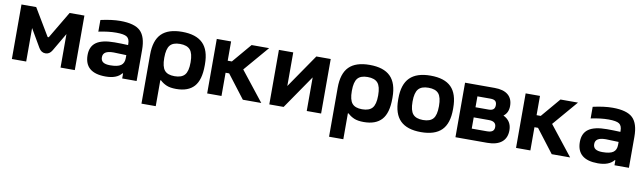

<svg xmlns="http://www.w3.org/2000/svg" viewBox="-41 -1024 5812 1734"><g transform="rotate(10 2865.5 -157.5)"><path d="M50.8 -500H186L333 -253.9Q335.4 -250.5 340.1 -250.7Q344.7 -251 346.2 -253.9L492.2 -500H627.9V0H497.1V-307.1L399.9 -141.1Q377.4 -102.5 339.4 -102.8Q301.3 -103 278.8 -141.1L182.1 -307.1V0H50.8Z M956.5 -508.8Q1087.4 -508.8 1141.1 -457.3Q1194.8 -405.8 1194.8 -284.2V0H1062.5V-45.9H1056.6Q1012.7 8.8 910.6 8.8Q717.8 8.8 717.8 -153.8Q717.8 -233.4 771.2 -271.2Q824.7 -309.1 938.5 -309.1Q1003.4 -309.1 1062.5 -306.2V-315.9Q1062.5 -362.8 1036.4 -380.4Q1010.3 -397.9 938.5 -397.9Q866.2 -397.9 776.9 -378.9V-485.8Q879.9 -508.8 956.5 -508.8ZM933.6 -98.1Q1003.4 -98.1 1033 -119.4Q1062.5 -140.6 1062.5 -187V-213.9Q964.8 -217.8 945.8 -217.8Q896 -217.8 872.3 -202.9Q848.6 -188 848.6 -157.2Q848.6 -126.5 869.6 -112.3Q890.6 -98.1 933.6 -98.1Z M1776.4 -244.1Q1776.4 -111.8 1722.2 -51.5Q1668 8.8 1558.1 8.8Q1503.4 8.8 1470 -5.4Q1436.5 -19.5 1411.1 -43.9H1404.3V193.8H1273.4V-255.9Q1273.4 -385.7 1334.7 -447.3Q1396 -508.8 1523.4 -508.8Q1651.9 -508.8 1714.1 -447Q1776.4 -385.3 1776.4 -255.9ZM1404.3 -248Q1404.3 -168.5 1431.9 -135.3Q1459.5 -102.1 1523.4 -102.1Q1588.4 -102.1 1616.9 -135.3Q1645.5 -168.5 1645.5 -248V-252Q1645.5 -331.5 1616.9 -364.7Q1588.4 -397.9 1523.4 -397.9Q1459.5 -397.9 1431.9 -364.7Q1404.3 -331.5 1404.3 -252Z M1841.8 -500H1973.1V-323.2H2011.2L2161.1 -500H2321.8L2125 -270L2337.9 0H2168.9L2005.9 -212.9H1973.1V0H1841.8Z M2411.6 0V-500H2543V-191.9L2754.9 -500H2886.7V0H2754.9V-308.1L2543 0Z M3496.6 -244.1Q3496.6 -111.8 3442.4 -51.5Q3388.2 8.8 3278.3 8.8Q3223.6 8.8 3190.2 -5.4Q3156.7 -19.5 3131.3 -43.9H3124.5V193.8H2993.7V-255.9Q2993.7 -385.7 3054.9 -447.3Q3116.2 -508.8 3243.7 -508.8Q3372.1 -508.8 3434.3 -447Q3496.6 -385.3 3496.6 -255.9ZM3124.5 -248Q3124.5 -168.5 3152.1 -135.3Q3179.7 -102.1 3243.7 -102.1Q3308.6 -102.1 3337.2 -135.3Q3365.7 -168.5 3365.7 -248V-252Q3365.7 -331.5 3337.2 -364.7Q3308.6 -397.9 3243.7 -397.9Q3179.7 -397.9 3152.1 -364.7Q3124.5 -331.5 3124.5 -252Z M3550.3 -255.9Q3550.3 -385.3 3612.8 -447Q3675.3 -508.8 3802.2 -508.8Q3930.2 -508.8 3991.7 -447.3Q4053.2 -385.7 4053.2 -255.9V-244.1Q4053.2 -114.3 3991.7 -52.7Q3930.2 8.8 3802.2 8.8Q3675.3 8.8 3612.8 -53Q3550.3 -114.7 3550.3 -244.1ZM3681.2 -248Q3681.2 -168.9 3709.5 -135.5Q3737.8 -102.1 3802.2 -102.1Q3867.2 -102.1 3895.3 -135.3Q3923.3 -168.5 3923.3 -248V-252Q3923.3 -331.5 3895.3 -364.7Q3867.2 -397.9 3802.2 -397.9Q3737.8 -397.9 3709.5 -364.5Q3681.2 -331.1 3681.2 -252Z M4118.7 0V-500H4389.6Q4471.2 -500 4513.4 -464.8Q4555.7 -429.7 4555.7 -362.8Q4555.7 -300.3 4511.7 -268.1Q4587.9 -231.4 4587.9 -146Q4587.9 -74.7 4542 -37.4Q4496.1 0 4409.7 0ZM4250 -102.1H4388.7Q4423.3 -102.1 4439.7 -114.3Q4456.1 -126.5 4456.1 -152.8Q4456.1 -205.1 4388.7 -205.1H4250ZM4250 -297.9H4369.6Q4399.4 -297.9 4413.6 -310.1Q4427.7 -322.3 4427.7 -348.1Q4427.7 -374.5 4413.8 -386.2Q4399.9 -397.9 4369.6 -397.9H4250Z M4674.3 -500H4805.7V-323.2H4843.8L4993.7 -500H5154.3L4957.5 -270L5170.4 0H5001.5L4838.4 -212.9H4805.7V0H4674.3Z M5471.2 -508.8Q5602.1 -508.8 5655.8 -457.3Q5709.5 -405.8 5709.5 -284.2V0H5577.1V-45.9H5571.3Q5527.3 8.8 5425.3 8.8Q5232.4 8.8 5232.4 -153.8Q5232.4 -233.4 5285.9 -271.2Q5339.4 -309.1 5453.1 -309.1Q5518.1 -309.1 5577.1 -306.2V-315.9Q5577.1 -362.8 5551 -380.4Q5524.9 -397.9 5453.1 -397.9Q5380.9 -397.9 5291.5 -378.9V-485.8Q5394.5 -508.8 5471.2 -508.8ZM5448.2 -98.1Q5518.1 -98.1 5547.6 -119.4Q5577.1 -140.6 5577.1 -187V-213.9Q5479.5 -217.8 5460.4 -217.8Q5410.6 -217.8 5387 -202.9Q5363.3 -188 5363.3 -157.2Q5363.3 -126.5 5384.3 -112.3Q5405.3 -98.1 5448.2 -98.1Z"/></g></svg>

Font: LT Wave Text Bold
Style: Regular
Weight: 700
Designer: Daniel Lyons
Version: Version 2.5 (Glyphs App)